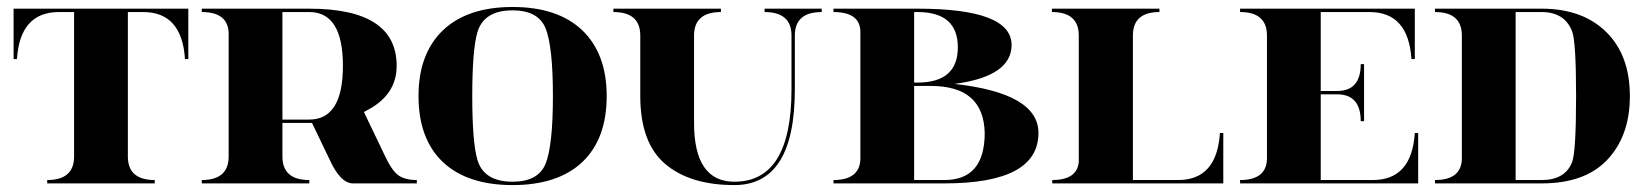

<svg xmlns="http://www.w3.org/2000/svg" viewBox="-20 -533 4776 558"><path d="M151.4 -498Q38.1 -498 29.3 -361.3H19.5V-507.8H527.3V-361.3H517.6Q508.8 -498 396 -498H351.6V-78.1Q351.6 -9.8 429.7 -9.8V0H117.2V-9.8Q195.3 -9.8 195.3 -78.1V-498Z M800.8 -498V-185.5H878.9Q976.6 -185.5 976.6 -341.8Q976.6 -498 878.9 -498ZM566.4 -507.8H878.9Q1132.8 -507.8 1132.8 -341.8Q1132.8 -258.8 1050.3 -214.4Q1043.9 -210.9 1037.6 -207.5L1100.6 -76.2Q1115.7 -44.4 1130.9 -29.3Q1150.4 -9.8 1191.4 -9.8V0H1005.9Q968.8 0 936.5 -72.3L886.7 -175.8Q882.8 -175.8 878.9 -175.8H800.8V-78.1Q800.8 -9.8 878.9 -9.8V0H566.4V-9.8Q644.5 -9.8 644.5 -78.1V-438.5Q641.6 -498 566.4 -498Z M1469.7 -4.9Q1543.9 -4.9 1565.4 -56.6Q1586.9 -109.4 1586.9 -253.9Q1586.9 -398.4 1565.4 -451.2Q1543.9 -502.9 1469.7 -502.9Q1385.7 -502.9 1367.2 -438.5Q1352.5 -386.7 1352.5 -253.9Q1352.5 -121.1 1367.2 -69.3Q1385.7 -4.9 1469.7 -4.9ZM1266.6 -62.5Q1196.3 -129.9 1196.3 -253.9Q1196.3 -377 1267.6 -445.3Q1338.9 -512.7 1469.7 -512.7Q1600.6 -512.7 1671.9 -445.3Q1743.2 -377 1743.2 -253.9Q1743.2 -129.9 1672.9 -62.5Q1601.6 4.9 1469.7 4.9Q1337.9 4.9 1266.6 -62.5Z M2290 -273.4Q2290 4.9 2114.3 4.9Q1985.4 4.9 1913.1 -56.6Q1840.8 -118.2 1840.8 -253.9V-429.7Q1840.8 -498 1762.7 -498V-507.8H2075.2V-498Q1997.1 -498 1997.1 -429.7V-175.8Q1997.1 -4.9 2114.3 -4.9Q2280.3 -4.9 2280.3 -273.4V-429.7Q2280.3 -498 2202.1 -498V-507.8H2368.2V-498Q2290 -498 2290 -429.7Z M2636.7 -9.8H2724.6Q2841.8 -9.8 2841.8 -146.5Q2838.9 -283.2 2685.5 -283.2H2636.7ZM2402.3 0V-9.8Q2477.5 -9.8 2480.5 -69.3V-439.5Q2480.5 -498 2402.3 -498V-507.8H2646.5Q2919.9 -507.8 2919.9 -402.3Q2919.9 -311 2753.9 -289.1Q2998 -262.2 2998 -146.5Q2998 0 2724.6 0ZM2636.7 -498V-293H2646.5Q2763.7 -293 2763.7 -395.5Q2763.7 -498 2646.5 -498Z M3403.8 -9.8Q3516.6 -9.8 3525.4 -146.5H3535.2V0H3038.1V-9.8Q3109.4 -9.8 3115.2 -61.5V-429.7Q3115.2 -498 3037.1 -498V-507.8H3349.6V-498Q3272.5 -498 3272.5 -429.7V-9.8Z M3584 -507.8H4091.8V-361.3H4082Q4073.2 -498 3960 -498H3818.4V-268.6H3866.2Q3934.6 -268.6 3934.6 -346.7H3944.3V-180.7H3934.6Q3934.6 -258.8 3866.2 -258.8H3818.4V-9.8H3969.7Q4083 -9.8 4091.8 -146.5H4101.6V0H3584V-9.8Q3659.2 -9.8 3662.1 -69.3V-429.7Q3662.1 -498 3584 -498Z M4460.4 -507.8Q4579.1 -507.8 4647.9 -440.2Q4716.8 -372.6 4716.8 -253.9Q4716.8 -134.8 4647.5 -64.9Q4583 0 4460.4 0H4150.4V-9.8Q4225.6 -9.8 4228.5 -69.3V-429.7Q4228.5 -498 4150.4 -498V-507.8ZM4460.4 -9.8Q4528.3 -9.8 4548.8 -61.5Q4560.5 -90.8 4560.5 -253.9Q4560.5 -412.6 4548.8 -442.4Q4526.9 -498 4460.4 -498H4384.8V-9.8Z"/></svg>

Font: spinweradC
Style: Bold
Weight: 700
Width: 7
Version: Version 0.3